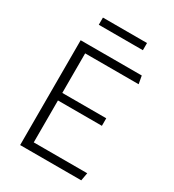

<svg xmlns="http://www.w3.org/2000/svg" viewBox="-215 -1037 1050 1158"><g transform="rotate(30 310.0 -458.0)"><path d="M108.5 0V-730H171.5V0ZM534 0H151V-55H544ZM477.5 -347H151V-399.5H477.5ZM151 -675V-730H534L544 -675ZM463.5 -865.5H156.5V-915.5H463.5Z"/></g></svg>

Font: Monaspace Argon Var ExtraLight
Style: Regular
Weight: 200
Designer: Riley Cran and the Lettermatic Team
Version: Version 1.200 (Monaspace Argon Var)